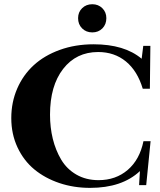

<svg xmlns="http://www.w3.org/2000/svg" viewBox="-20 -889 766 922"><path d="M423.3 -733.4Q393.6 -733.4 374.3 -752.7Q355 -772 355 -801.8Q355 -830.6 374.3 -849.6Q393.6 -868.7 423.3 -868.7Q452.1 -868.7 471.4 -849.6Q490.7 -830.6 490.7 -801.8Q490.7 -772 471.7 -752.7Q452.6 -733.4 423.3 -733.4ZM412.6 13.2Q334 13.2 265.1 -10Q196.3 -33.2 145 -75.4Q93.8 -117.7 64 -181.4Q34.2 -245.1 34.2 -321.8Q34.2 -397.9 62.5 -463.4Q90.8 -528.8 141.8 -575.7Q192.9 -622.6 267.1 -649.4Q341.3 -676.3 429.7 -676.3Q577.6 -676.3 660.2 -606.9L668 -668.9H702.1L699.7 -462.9H665.5Q640.1 -548.3 584.7 -593.8Q529.3 -639.2 451.2 -639.2Q346.2 -639.2 283.2 -558.1Q220.2 -477.1 220.2 -338.4Q220.2 -276.9 233.6 -222.2Q247.1 -167.5 273.9 -122.3Q300.8 -77.1 346.9 -50.5Q393.1 -23.9 453.1 -23.9Q536.1 -23.9 593.5 -73.2Q650.9 -122.6 668.9 -210.9H703.1L682.1 0H647.9L651.9 -67.4Q565.9 13.2 412.6 13.2Z"/></svg>

Font: Elstob 10pt
Style: Bold
Weight: 700
Designer: Peter S. Baker
Version: Version 1.015